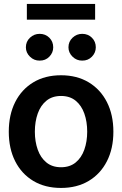

<svg xmlns="http://www.w3.org/2000/svg" viewBox="-20 -929 610 960"><path d="M285.2 10.7Q205.1 10.7 146.5 -24.4Q87.9 -59.6 55.9 -122.8Q23.9 -186 23.9 -270.5Q23.9 -355 55.9 -418.5Q87.9 -481.9 146.5 -517.3Q205.1 -552.7 285.2 -552.7Q364.7 -552.7 423.6 -517.3Q482.4 -481.9 514.6 -418.5Q546.9 -355 546.9 -270.5Q546.9 -186 514.6 -122.8Q482.4 -59.6 423.6 -24.4Q364.7 10.7 285.2 10.7ZM285.2 -92.8Q329.1 -92.8 358.2 -116.5Q387.2 -140.1 401.6 -180.7Q416 -221.2 416 -270.5Q416 -320.8 401.6 -361.3Q387.2 -401.9 358.2 -425.5Q329.1 -449.2 285.2 -449.2Q241.2 -449.2 212.2 -425.5Q183.1 -401.9 168.7 -361.3Q154.3 -320.8 154.3 -270.5Q154.3 -221.2 168.7 -180.7Q183.1 -140.1 212.2 -116.5Q241.2 -92.8 285.2 -92.8ZM178.2 -626Q150.4 -625.5 129.9 -645.5Q109.4 -665.5 109.4 -692.4Q109.4 -721.2 129.9 -740.5Q150.4 -759.8 178.2 -759.8Q207 -759.8 226.6 -740.5Q246.1 -721.2 246.1 -692.4Q246.1 -665.5 226.6 -645.5Q207 -625.5 178.2 -626ZM391.1 -626Q363.3 -625.5 342.8 -645.5Q322.3 -665.5 322.3 -692.4Q322.3 -721.2 342.8 -740.5Q363.3 -759.8 391.1 -759.8Q419.9 -759.8 439.5 -740.5Q459 -721.2 459 -692.4Q459 -665.5 439.5 -645.5Q419.9 -625.5 391.1 -626ZM455.6 -909.2V-830.6H114.3V-909.2Z"/></svg>

Font: Inter Tight SemiBold
Style: Regular
Weight: 600
Designer: Rasmus Andersson
Foundry: rsms
Version: Version 3.004; ttfautohint (v1.8.4.7-5d5b)